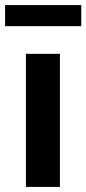

<svg xmlns="http://www.w3.org/2000/svg" viewBox="-41 -736 340 756"><path d="M61 0V-524H195V0ZM-21 -633V-716H279V-633Z"/></svg>

Font: Raleway
Style: Bold
Weight: 700
Designer: Matt McInerney, Pablo Impallari, Rodrigo Fuenzalida
Foundry: Matt McInerney, Pablo Impallari, Rodrigo Fuenzalida
Version: Version 4.026